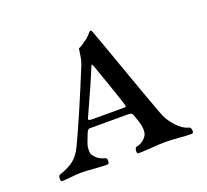

<svg xmlns="http://www.w3.org/2000/svg" viewBox="-89 -569 732 679"><g transform="rotate(-20 277.5 -230.0)"><path d="M37 3Q31 3 31.5 -8Q32 -19 37 -21Q74 -33 94 -50Q111 -64 125 -92Q169 -184 241 -360Q246 -374 248 -386Q249 -391 250 -399Q251 -407 252 -412L253 -418Q259 -419 276 -431Q293 -443 298 -449Q310 -463 312 -463Q316 -463 319 -454Q339 -400 378.5 -288Q418 -176 444 -107Q455 -75 479 -50Q501 -26 524 -21Q530 -19 531 -8Q532 3 524 3Q506 3 476.5 0.5Q447 -2 428 -2Q406 -2 373 0.5Q340 3 324 3Q320 3 319 -3Q318 -9 320 -15Q322 -21 325 -21Q351 -26 365 -48Q373 -62 367 -89Q365 -100 353 -132Q351 -139 334 -139H192Q185 -139 180 -127Q164 -87 164 -84Q160 -59 165 -51Q180 -27 207 -21Q214 -20 214 -8.5Q214 3 207 3Q187 3 157 0.5Q127 -2 108 -2Q94 -2 72 0.5Q50 3 37 3ZM270 -337Q249 -285 199 -176Q196 -170 199 -168Q202 -166 212 -166H329Q337 -166 338 -167Q339 -168 337 -176Q331 -198 282 -337Q279 -345 277.5 -347Q276 -349 274.5 -347Q273 -345 270 -337Z"/></g></svg>

Font: EB Garamond 12 All SC
Style: AllSC
Weight: 400
Version: Version 0.016 ; ttfautohint (v0.97) -l 8 -r 50 -G 200 -x 0 -